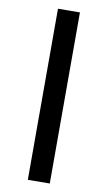

<svg xmlns="http://www.w3.org/2000/svg" viewBox="-101 -780 577 1028"><g transform="rotate(10 187.5 -265.5)"><path d="M247.1 199.2 127.9 200.2V-730L247.1 -731Z"/></g></svg>

Font: Sora SemiBold
Style: Regular
Weight: 600
Designer: Jonathan Barnbrook, Julián Moncada
Foundry: Barnbrook Fonts
Version: Version 2.000